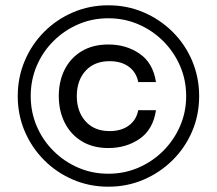

<svg xmlns="http://www.w3.org/2000/svg" viewBox="-20 -692 819 725"><path d="M389 13Q318 13 256 -13.5Q194 -40 147 -87Q100 -134 73.5 -196Q47 -258 47 -329Q47 -400 73.5 -462.5Q100 -525 147 -572Q194 -619 256 -645.5Q318 -672 389 -672Q460 -672 522 -645.5Q584 -619 631.5 -572Q679 -525 705.5 -462.5Q732 -400 732 -329Q732 -258 705.5 -196Q679 -134 631.5 -87Q584 -40 522 -13.5Q460 13 389 13ZM389 -36Q450 -36 503 -59Q556 -82 596.5 -122.5Q637 -163 660 -216Q683 -269 683 -329Q683 -390 660 -443Q637 -496 596.5 -536.5Q556 -577 503 -600Q450 -623 389 -623Q328 -623 275 -600Q222 -577 181.5 -536.5Q141 -496 118.5 -443Q96 -390 96 -329Q96 -269 118.5 -216Q141 -163 181.5 -122.5Q222 -82 275 -59Q328 -36 389 -36ZM389 -133Q331 -133 289 -158.5Q247 -184 224.5 -228.5Q202 -273 202 -329Q202 -386 224.5 -430Q247 -474 289 -499Q331 -524 389 -524Q457 -524 507.5 -489Q558 -454 569 -382H502Q495 -419 466.5 -440Q438 -461 394 -461Q336 -461 303 -424.5Q270 -388 270 -329Q270 -271 303 -234Q336 -197 394 -197Q438 -197 466.5 -218Q495 -239 502 -276H569Q558 -203 507.5 -168Q457 -133 389 -133Z"/></svg>

Font: Questrial
Style: Regular
Weight: 400
Designer: Joe Prince, Laura Meseguer
Foundry: Joe Prince, Laura Meseguer
Version: Version 2.000; ttfautohint (v1.8.3)